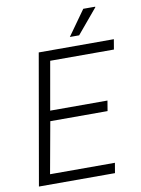

<svg xmlns="http://www.w3.org/2000/svg" viewBox="-94 -933 734 997"><g transform="rotate(-10 272.5 -434.5)"><path d="M29 0 149 -686H545L536 -633H200L155 -378H457L448 -324H146L97 -53H439L430 0ZM322 -737 416 -869H479V-866L371 -737Z"/></g></svg>

Font: Archivo Condensed ExtraLight
Style: Italic
Weight: 250
Width: 3
Italic angle: -10°
Designer: Hector Gatti
Foundry: Omnibus-Type
Version: Version 2.001